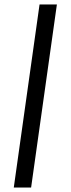

<svg xmlns="http://www.w3.org/2000/svg" viewBox="-20 -777 318 864"><path d="M42 67 158 -757H236L120 67Z"/></svg>

Font: Instrument Sans Condensed Medium
Style: Regular
Weight: 500
Width: 3
Designer: Rodrigo Fuenzalida
Foundry: fragTYPE
Version: Version 1.000;gftools[0.9.28]